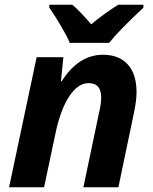

<svg xmlns="http://www.w3.org/2000/svg" viewBox="-20 -786 644 806"><path d="M187 -766.1H283.7Q314.5 -740.2 362.8 -684.1Q418.9 -730 476.1 -766.1H582V-753.9Q478.5 -657.2 438 -606H272.9Q262.2 -632.3 236.8 -675.5Q211.4 -718.8 187 -753.9ZM477.1 0H330.1L397 -318.8Q404.8 -352.1 404.8 -377Q404.8 -437 352.1 -437Q307.1 -437 270.5 -381.3Q233.9 -325.7 212.9 -226.1L165 0H18.1L133.8 -545.9H246.1L235.8 -444.8H238.8Q310.1 -556.2 412.1 -556.2Q479.5 -556.2 516.4 -515.4Q553.2 -474.6 553.2 -398.9Q553.2 -363.3 542 -311Z"/></svg>

Font: Zoram GWebM
Style: Bold Italic
Weight: 700
Italic angle: -12°
Foundry: Ascender Corporation
Version: Version 1.000